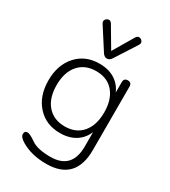

<svg xmlns="http://www.w3.org/2000/svg" viewBox="-224 -862 1022 1157"><g transform="rotate(30 287.0 -283.5)"><path d="M289 187Q186 187 114 144Q78 122 78 102Q78 79 99 79Q116 79 158 108.5Q200 138 290 138Q439 138 439 -20V-133L449 -149Q432 -84 385 -49.5Q338 -15 268 -15Q170 -15 110 -81.5Q50 -148 50 -256Q50 -364 110 -430.5Q170 -497 268 -497Q338 -497 385 -462.5Q432 -428 449 -363L438 -380V-467Q438 -495 465 -495Q492 -495 492 -467V-26Q492 187 289 187ZM273 -64Q351 -64 394.5 -115.5Q438 -167 438 -256Q438 -345 394.5 -396.5Q351 -448 273 -448Q196 -448 151.5 -397Q107 -346 107 -256Q107 -166 151.5 -115Q196 -64 273 -64ZM289 -545Q271 -545 258 -565L163 -713Q153 -728 160.5 -740Q168 -752 181.5 -754Q195 -756 205 -740L289 -598L373 -740Q383 -756 396.5 -754Q410 -752 417.5 -740Q425 -728 415 -713L320 -565Q314 -556 306.5 -550.5Q299 -545 289 -545Z"/></g></svg>

Font: Nunito VF Beta Light
Style: Regular
Weight: 300
Designer: Vernon Adams
Foundry: newtypography
Version: Version 3.001